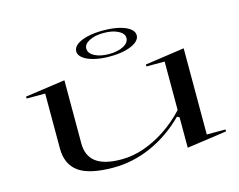

<svg xmlns="http://www.w3.org/2000/svg" viewBox="-101 -878 1306 1048"><g transform="rotate(-15 552.0 -354.0)"><path d="M420 15Q284 15 223.5 -28.5Q163 -72 163 -162V-472H58V-483L283 -515V-158Q283 -87 330 -52Q377 -17 473 -17Q537 -17 600.5 -39Q664 -61 724.5 -101Q785 -141 838 -198V-472H735V-483L957 -515V-28H1063V-17L838 15V-157L825 -164Q738 -77 633.5 -31Q529 15 420 15ZM556 -723Q607 -723 645.5 -714Q684 -705 706 -688.5Q728 -672 728 -650Q728 -629 706 -612Q684 -595 645.5 -585.5Q607 -576 556 -576Q507 -576 468.5 -585.5Q430 -595 408 -612Q386 -629 386 -650Q386 -672 408 -688.5Q430 -705 468.5 -714Q507 -723 556 -723ZM556 -709Q507 -709 475 -692.5Q443 -676 443 -651Q443 -624 475 -607Q507 -590 556 -590Q606 -590 638 -607Q670 -624 670 -651Q670 -676 638 -692.5Q606 -709 556 -709Z"/></g></svg>

Font: Kalnia Expanded Light
Style: Regular
Weight: 300
Width: 7
Designer: Frida Medrano
Foundry: Frida Medrano
Version: Version 1.105